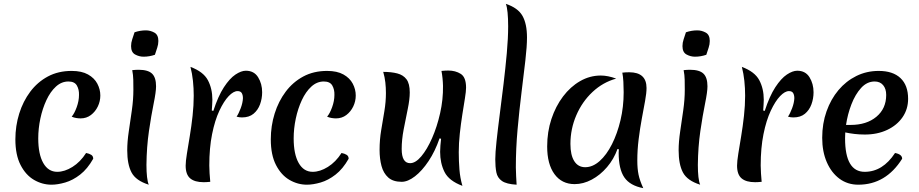

<svg xmlns="http://www.w3.org/2000/svg" viewBox="-20 -946 4782 999"><path d="M179 -226Q179 -144 205 -98Q231 -52 278 -52Q316 -52 357 -77.5Q398 -103 428 -150Q444 -147 454.5 -140.5Q465 -134 465 -120Q435 -67 397 -37.5Q359 -8 319.5 3.5Q280 15 248 15Q200 15 157 -10Q114 -35 87 -87.5Q60 -140 60 -221Q60 -291 80 -355Q100 -419 137.5 -469Q175 -519 229 -548Q283 -577 353 -577Q405 -577 438 -558.5Q471 -540 486.5 -510.5Q502 -481 502 -449Q502 -419 489 -392Q476 -365 453 -347.5Q430 -330 399 -330Q389 -330 376.5 -332Q364 -334 353 -339Q367 -355 379 -388Q391 -421 391 -452Q392 -480 380 -501Q368 -522 336 -522Q300 -522 271 -495.5Q242 -469 221.5 -425Q201 -381 190 -329Q179 -277 179 -226Z M742 -88Q742 -52 745 -25.5Q748 1 754 15Q687 -6 664.5 -48.5Q642 -91 642 -164Q642 -208 650 -262Q658 -316 666 -372Q674 -428 674 -479Q674 -505 673.5 -530.5Q673 -556 668 -581Q676 -582 685 -582.5Q694 -583 701 -583Q750 -583 771 -563Q792 -543 792 -497Q792 -468 779.5 -407Q767 -346 755 -264Q743 -182 742 -88ZM786 -661Q757 -651 727 -651Q704 -651 683 -662.5Q662 -674 662 -706Q662 -724 668 -741.5Q674 -759 680 -778Q709 -788 739 -788Q762 -788 783 -776.5Q804 -765 804 -733Q804 -715 798 -697.5Q792 -680 786 -661Z M1090 -369Q1115 -446 1145 -492Q1175 -538 1205 -558Q1235 -578 1259 -578Q1302 -578 1323 -544Q1344 -510 1344 -466Q1344 -433 1333 -403Q1322 -373 1299 -354Q1276 -335 1239 -335Q1232 -335 1225 -336Q1218 -337 1211 -339Q1222 -355 1232.5 -383Q1243 -411 1244 -435Q1244 -451 1238 -461.5Q1232 -472 1216 -472Q1195 -472 1170 -446Q1145 -420 1121.5 -370Q1098 -320 1083.5 -248Q1069 -176 1069 -85Q1069 -65 1070.5 -44Q1072 -23 1074 0Q1063 1 1055 1.5Q1047 2 1040 2Q993 2 969.5 -18Q946 -38 946 -84Q946 -106 952.5 -146.5Q959 -187 967.5 -238Q976 -289 982 -343.5Q988 -398 988 -448Q988 -487 984 -525Q980 -563 971 -598Q1038 -573 1061.5 -529Q1085 -485 1085 -427Q1085 -417 1084 -402Q1083 -387 1082 -371Z M1508 -226Q1508 -144 1534 -98Q1560 -52 1607 -52Q1645 -52 1686 -77.5Q1727 -103 1757 -150Q1773 -147 1783.5 -140.5Q1794 -134 1794 -120Q1764 -67 1726 -37.5Q1688 -8 1648.5 3.5Q1609 15 1577 15Q1529 15 1486 -10Q1443 -35 1416 -87.5Q1389 -140 1389 -221Q1389 -291 1409 -355Q1429 -419 1466.5 -469Q1504 -519 1558 -548Q1612 -577 1682 -577Q1734 -577 1767 -558.5Q1800 -540 1815.5 -510.5Q1831 -481 1831 -449Q1831 -419 1818 -392Q1805 -365 1782 -347.5Q1759 -330 1728 -330Q1718 -330 1705.5 -332Q1693 -334 1682 -339Q1696 -355 1708 -388Q1720 -421 1720 -452Q1721 -480 1709 -501Q1697 -522 1665 -522Q1629 -522 1600 -495.5Q1571 -469 1550.5 -425Q1530 -381 1519 -329Q1508 -277 1508 -226Z M2386 21Q2316 -5 2293 -51Q2270 -97 2270 -156Q2270 -172 2271.5 -189Q2273 -206 2275 -224L2267 -226Q2244 -159 2210 -108Q2176 -57 2139 -28.5Q2102 0 2070 0Q2025 0 2000 -22.5Q1975 -45 1965 -82.5Q1955 -120 1955 -166Q1955 -219 1963.5 -269.5Q1972 -320 1980 -368Q1988 -416 1988 -462Q1988 -490 1985 -517Q1982 -544 1974 -572Q2016 -572 2047 -564Q2078 -556 2095 -533.5Q2112 -511 2112 -465Q2112 -429 2101.5 -378.5Q2091 -328 2080.5 -273.5Q2070 -219 2070 -171Q2070 -97 2114 -97Q2142 -97 2172 -132.5Q2202 -168 2228 -227Q2254 -286 2270 -357Q2286 -428 2285 -499Q2284 -540 2277 -577Q2287 -578 2296 -578.5Q2305 -579 2312 -579Q2350 -579 2377.5 -561.5Q2405 -544 2405 -490Q2405 -471 2399 -434Q2393 -397 2385.5 -349.5Q2378 -302 2372.5 -251.5Q2367 -201 2367 -154Q2367 -108 2370.5 -64Q2374 -20 2386 21Z M2557 -117Q2557 -150 2563.5 -211Q2570 -272 2580 -349Q2590 -426 2600 -509Q2610 -592 2617 -670Q2624 -748 2624 -809Q2624 -850 2621 -880.5Q2618 -911 2612 -926Q2675 -905 2698.5 -863.5Q2722 -822 2722 -751Q2722 -705 2713.5 -631Q2705 -557 2693.5 -465Q2682 -373 2673 -273Q2664 -173 2664 -75Q2664 -52 2665.5 -29.5Q2667 -7 2668 15Q2615 12 2591.5 -4.5Q2568 -21 2562.5 -49.5Q2557 -78 2557 -117Z M3193 -171Q3174 -118 3138.5 -76.5Q3103 -35 3059 -11.5Q3015 12 2970 12Q2903 12 2865 -40Q2827 -92 2827 -184Q2827 -260 2849 -326.5Q2871 -393 2909.5 -444Q2948 -495 2998.5 -524Q3049 -553 3106 -553Q3143 -553 3186 -537Q3117 -518 3063 -467.5Q3009 -417 2978.5 -346Q2948 -275 2948 -197Q2948 -139 2968 -107.5Q2988 -76 3025 -76Q3064 -76 3100 -108Q3136 -140 3164 -195.5Q3192 -251 3208.5 -320.5Q3225 -390 3225 -466Q3225 -493 3223.5 -520.5Q3222 -548 3218 -568Q3228 -569 3235.5 -569.5Q3243 -570 3254 -570Q3344 -570 3344 -488Q3344 -462 3336.5 -421Q3329 -380 3319.5 -329Q3310 -278 3303 -222Q3296 -166 3296 -111Q3296 -68 3302.5 -37Q3309 -6 3327 33Q3258 20 3228.5 -23Q3199 -66 3199 -151Q3199 -163 3200 -169Z M3611 -88Q3611 -52 3614 -25.5Q3617 1 3623 15Q3556 -6 3533.5 -48.5Q3511 -91 3511 -164Q3511 -208 3519 -262Q3527 -316 3535 -372Q3543 -428 3543 -479Q3543 -505 3542.5 -530.5Q3542 -556 3537 -581Q3545 -582 3554 -582.5Q3563 -583 3570 -583Q3619 -583 3640 -563Q3661 -543 3661 -497Q3661 -468 3648.5 -407Q3636 -346 3624 -264Q3612 -182 3611 -88ZM3655 -661Q3626 -651 3596 -651Q3573 -651 3552 -662.5Q3531 -674 3531 -706Q3531 -724 3537 -741.5Q3543 -759 3549 -778Q3578 -788 3608 -788Q3631 -788 3652 -776.5Q3673 -765 3673 -733Q3673 -715 3667 -697.5Q3661 -680 3655 -661Z M3959 -369Q3984 -446 4014 -492Q4044 -538 4074 -558Q4104 -578 4128 -578Q4171 -578 4192 -544Q4213 -510 4213 -466Q4213 -433 4202 -403Q4191 -373 4168 -354Q4145 -335 4108 -335Q4101 -335 4094 -336Q4087 -337 4080 -339Q4091 -355 4101.5 -383Q4112 -411 4113 -435Q4113 -451 4107 -461.5Q4101 -472 4085 -472Q4064 -472 4039 -446Q4014 -420 3990.5 -370Q3967 -320 3952.5 -248Q3938 -176 3938 -85Q3938 -65 3939.5 -44Q3941 -23 3943 0Q3932 1 3924 1.5Q3916 2 3909 2Q3862 2 3838.5 -18Q3815 -38 3815 -84Q3815 -106 3821.5 -146.5Q3828 -187 3836.5 -238Q3845 -289 3851 -343.5Q3857 -398 3857 -448Q3857 -487 3853 -525Q3849 -563 3840 -598Q3907 -573 3930.5 -529Q3954 -485 3954 -427Q3954 -417 3953 -402Q3952 -387 3951 -371Z M4446 15Q4390 15 4348 -16Q4306 -47 4282 -102Q4258 -157 4258 -229Q4258 -303 4280.5 -366.5Q4303 -430 4342.5 -477Q4382 -524 4435.5 -550.5Q4489 -577 4552 -577Q4626 -577 4665.5 -539.5Q4705 -502 4705 -432Q4705 -378 4676 -336Q4647 -294 4596 -270Q4545 -246 4480 -246Q4452 -246 4426.5 -249Q4401 -252 4378 -257Q4377 -241 4377 -226Q4377 -52 4479 -52Q4573 -52 4637 -150Q4674 -143 4674 -120Q4589 15 4446 15ZM4531 -522Q4491 -522 4460.5 -488.5Q4430 -455 4410 -403Q4390 -351 4382 -296H4406Q4489 -296 4540 -338.5Q4591 -381 4591 -452Q4591 -484 4575 -503Q4559 -522 4531 -522Z"/></svg>

Font: Merienda Medium
Style: Regular
Weight: 500
Designer: Eduardo Rodriguez Tunni
Foundry: Eduardo Rodriguez Tunni
Version: Version 2.001; ttfautohint (v1.8.4.7-5d5b)